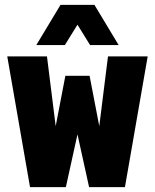

<svg xmlns="http://www.w3.org/2000/svg" viewBox="-20 -773 640 793"><path d="M104 0 10 -540H174L210 -252L250 -460H350L390 -252L426 -540H590L496 0H348L300 -218L252 0ZM130 -587 230 -753H370L470 -587H352L300 -671L248 -587Z"/></svg>

Font: Geist Mono Black
Style: Regular
Weight: 900
Monospace: yes
Designer: Basement.studio, Andrés Briganti, Mateo Zaragoza
Foundry: Basement.studio, Vercel, Andrés Briganti, Guido Ferreyra, Mateo Zaragoza
Version: Version 1.500; ttfautohint (v1.8.4.7-5d5b)